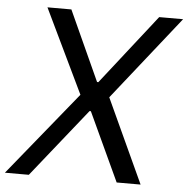

<svg xmlns="http://www.w3.org/2000/svg" viewBox="-70 -778 813 829"><g transform="rotate(5 336.5 -363.5)"><path d="M206 -727.3H102.3L277 -363.6L-18.5 0H85.2L322.4 -296.9H328.1L465.9 0H569.6L402 -363.6L690.3 -727.3H586.6L349.4 -424.7H343.8Z"/></g></svg>

Font: Margiela Sans
Style: Italic
Weight: 400
Italic angle: -9.39999°
Designer: Stefan Endress, Andreas Faust
Version: Version 1.100;FEAKit 1.0